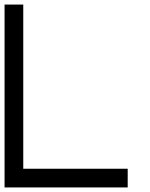

<svg xmlns="http://www.w3.org/2000/svg" viewBox="-20 -821 659 842"><path d="M82 -81V-801H0V1H540V-81Z"/></svg>

Font: MintSans
Style: Regular
Weight: 400
Version: Version 2.0